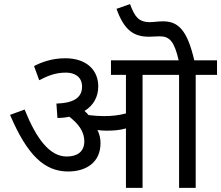

<svg xmlns="http://www.w3.org/2000/svg" viewBox="-20 -916 1078 936"><path d="M470 -218C470 -242 465 -263 455 -282C471 -280 486 -279 498 -279C533 -279 563 -281 594 -290V0H675V-551H853V0H934V-551H1038V-622H927C893 -769 849 -812 775 -812C751 -812 729 -808 711 -808C654 -808 636 -837 614 -896L548 -873C587 -763 637 -737 707 -737C724 -737 741 -739 759 -739C808 -739 830 -712 851 -622H521V-551H594V-363C560 -354 528 -350 486 -350C461 -350 436 -352 412 -355C406 -362 399 -369 392 -375C437 -403 459 -445 459 -495C459 -574 402 -632 298 -632C232 -632 181 -612 146 -594L171 -525C216 -548 252 -562 302 -562C343 -562 380 -542 380 -494C380 -444 346 -414 255 -411L260 -341C281 -341 300 -343 318 -347C360 -314 391 -277 391 -227C391 -175 355 -153 305 -153C222 -153 157 -240 100 -382L29 -356C113 -159 197 -80 312 -80C401 -80 470 -125 470 -218Z"/></svg>

Font: Noto Sans Devanagari UI
Style: Regular
Weight: 400
Designer: Jelle Bosma - Monotype Design Team
Foundry: Monotype Imaging Inc.
Version: Version 2.003